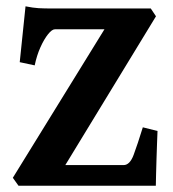

<svg xmlns="http://www.w3.org/2000/svg" viewBox="-20 -593 553 613"><path d="M482.9 -174.8Q482.4 -160.2 481.4 -136.2Q480.5 -112.3 479.7 -85.9Q479 -59.6 478.3 -36.4Q477.5 -13.2 477.5 0H39.1L21 -25.4L313.5 -499.5H155.3Q146 -499.5 133.3 -483.6Q120.6 -467.8 108.9 -441.7Q97.2 -415.5 90.8 -384.3L43 -394.5L61.5 -572.8Q85.9 -567.9 103.3 -566.9Q120.6 -565.9 147 -565.9H461.4L478 -541L188.5 -65.9H374.5Q394.5 -65.9 406.7 -98.6Q418.9 -131.3 436 -186.5Z"/></svg>

Font: Dai Banna SIL
Style: Bold
Weight: 700
Designer: Victor Gaultney
Foundry: SIL International
Version: Version 4.000